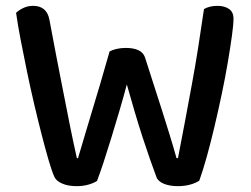

<svg xmlns="http://www.w3.org/2000/svg" viewBox="-20 -633 859 657"><path d="M410 -469Q465 -469 476 -437Q492 -386 506.5 -342Q521 -298 534 -256.5Q547 -215 559.5 -175Q572 -135 584 -92H589Q602 -158 613.5 -220Q625 -282 636.5 -344Q648 -406 658 -469.5Q668 -533 678 -602Q697 -613 724 -613Q748 -613 763.5 -602.5Q779 -592 779 -569Q779 -549 773.5 -509.5Q768 -470 759.5 -419.5Q751 -369 739 -312Q727 -255 714 -200Q701 -145 687.5 -96.5Q674 -48 662 -15Q651 -7 631.5 -1.5Q612 4 589 4Q560 4 540 -4.5Q520 -13 515 -28Q506 -52 493.5 -87.5Q481 -123 467.5 -164.5Q454 -206 440.5 -252Q427 -298 414 -344Q402 -299 388 -251.5Q374 -204 360.5 -160Q347 -116 334.5 -78Q322 -40 312 -14Q302 -7 283.5 -1.5Q265 4 242 4Q213 4 192.5 -5Q172 -14 166 -28Q157 -48 146 -86Q135 -124 122.5 -172.5Q110 -221 97 -276.5Q84 -332 72.5 -387.5Q61 -443 51 -495Q41 -547 35 -589Q44 -598 59.5 -605.5Q75 -613 93 -613Q140 -613 149 -566Q162 -495 174 -434Q186 -373 197 -316.5Q208 -260 219 -205Q230 -150 243 -92H247Q260 -136 271.5 -174.5Q283 -213 295.5 -254.5Q308 -296 322.5 -344.5Q337 -393 355 -457Q364 -462 378.5 -465.5Q393 -469 410 -469Z"/></svg>

Font: Baloo 2 Latin Medium
Style: Regular
Weight: 500
Designer: Sarang Kulkarni and Ek Type
Foundry: Ek Type
Version: Version 1.001